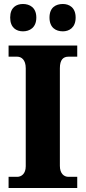

<svg xmlns="http://www.w3.org/2000/svg" viewBox="-20 -942 429 962"><path d="M295 -785C326 -785 359 -803 359 -854C359 -905 326 -922 295 -922C260 -922 228 -905 228 -854C228 -803 260 -785 295 -785ZM95 -785C128 -785 162 -803 162 -854C162 -905 128 -922 95 -922C62 -922 31 -905 31 -854C31 -803 62 -785 95 -785ZM23 0H367V-56H323C300 -56 280 -73 280 -111V-600C280 -643 297 -658 323 -658H367V-714H23V-658H66C87 -658 109 -643 109 -600V-109C109 -71 87 -56 66 -56H23Z"/></svg>

Font: Noto Serif Devanagari SemiCondensed ExtraBold
Style: Regular
Weight: 800
Width: 4
Designer: Universal Thirst, Indian Type Foundry and the Monotype Design Team
Foundry: Monotype Imaging Inc.
Version: Version 2.004